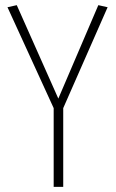

<svg xmlns="http://www.w3.org/2000/svg" viewBox="-20 -724 449 744"><path d="M188 0V-305L9 -696L45 -704L206 -342L361 -704L397 -696L225 -305V0Z"/></svg>

Font: Georama SemiCondensed ExtraLight
Style: Regular
Weight: 200
Width: 4
Designer: Jean-Baptiste Levee
Foundry: Production Type
Version: Version 1.000